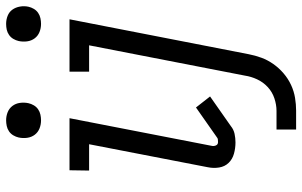

<svg xmlns="http://www.w3.org/2000/svg" viewBox="-200 -577 987 627"><g transform="rotate(-90 293.5 -263.5)"><path d="M214 -623Q200 -623 187.5 -628Q175 -633 167 -643.5Q159 -654 157 -668Q155 -682 158 -696Q160 -705 165 -713.5Q170 -722 178 -727.5Q186 -733 195.5 -735Q205 -737 214 -737Q228 -737 240.5 -732Q253 -727 261 -716.5Q269 -706 271 -692Q273 -678 270 -664Q268 -655 263 -646.5Q258 -638 250 -632.5Q242 -627 232.5 -625Q223 -623 214 -623ZM142 12Q123 12 105 7Q87 2 75 -10.5Q63 -23 60 -41.5Q57 -60 61 -79L136 -466H50L51 -530H221L131 -67Q129 -59 132 -52Q135 -45 143 -45Q147 -45 151.5 -45.5Q156 -46 159 -49L256 -117L292 -71L195 -3Q184 6 170 9Q156 12 142 12ZM529 -623Q515 -623 502.5 -628Q490 -633 482 -643.5Q474 -654 472 -668Q470 -682 473 -696Q475 -705 480 -713.5Q485 -722 493 -727.5Q501 -733 510 -735Q519 -737 529 -737Q543 -737 555.5 -732Q568 -727 575.5 -716.5Q583 -706 585.5 -692Q588 -678 585 -664Q583 -655 578 -646.5Q573 -638 565 -632.5Q557 -627 547.5 -625Q538 -623 529 -623ZM184 210V146H245Q265 146 286 139Q307 132 323 117Q339 102 348 82.5Q357 63 360 43L459 -466H373V-530H544L430 55Q426 76 418.5 96.5Q411 117 398 135.5Q385 154 367.5 169Q350 184 329.5 193.5Q309 203 287.5 206.5Q266 210 246 210Z"/></g></svg>

Font: Lode
Style: Italic
Weight: 400
Italic angle: -11°
Monospace: yes
Designer: Belleve Invis
Foundry: Belleve Invis
Version: Version 29.2.0; ttfautohint (v1.8.3)